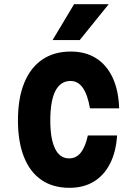

<svg xmlns="http://www.w3.org/2000/svg" viewBox="-20 -881 640 920"><path d="M313 19Q234 19 179 -18.5Q124 -56 95 -128.5Q66 -201 66 -304Q66 -410 96 -483.5Q126 -557 182.5 -595.5Q239 -634 319 -634Q390 -634 440.5 -602Q491 -570 519.5 -509.5Q548 -449 551 -362H411Q400 -427 377 -460Q354 -493 318 -493Q270 -493 245.5 -445.5Q221 -398 221 -304Q221 -215 244 -168.5Q267 -122 311 -122Q345 -122 367 -149.5Q389 -177 401 -232H541Q536 -153 507 -96.5Q478 -40 429 -10.5Q380 19 313 19ZM232 -689 335 -861H501L362 -689Z"/></svg>

Font: Martian Mono Condensed
Style: Bold
Weight: 700
Width: 3
Designer: Roman Shamin
Foundry: Evil Martians
Version: Version 1.000